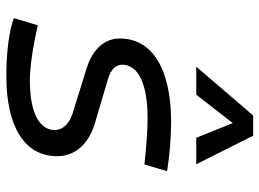

<svg xmlns="http://www.w3.org/2000/svg" viewBox="-130 -706 845 626"><g transform="rotate(90 293.0 -392.5)"><path d="M228.5 9.8C394 9.8 488.8 -50.8 488.8 -155.8C488.8 -212.9 450.7 -257.8 383.3 -278.3L236.8 -321.8C207 -330.1 190.4 -346.7 190.4 -367.7C190.4 -420.4 253.4 -450.7 364.3 -450.7C402.8 -450.7 458 -446.8 515.6 -440.4L537.6 -514.2C487.3 -522.5 428.7 -527.3 377.4 -527.3C204.1 -527.3 105 -466.3 105 -359.9C105 -311 139.2 -272 200.7 -252.4L346.7 -207C382.8 -196.3 403.3 -174.3 403.3 -147.9C403.3 -96.7 344.7 -66.9 242.2 -66.9C197.3 -66.9 131.8 -76.7 62 -92.8L38.6 -14.6C80.6 1 149.4 9.8 228.5 9.8ZM421.9 -794.9H356L196.8 -609.4H288.1L380.9 -728.5L428.7 -609.4H515.1Z"/></g></svg>

Font: Cascadia Mono SemiLight
Style: Italic
Weight: 350
Italic angle: -10°
Monospace: yes
Designer: Aaron Bell
Foundry: Saja Typeworks
Version: Version 2404.023